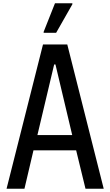

<svg xmlns="http://www.w3.org/2000/svg" viewBox="-20 -1056 672 1170"><path d="M20 94 242 -785H390L612 94H501L444 -140H184L129 94ZM208 -233H420L318 -663H310ZM246 -856V-862L315 -1036H421V-1030L322 -856Z"/></svg>

Font: Farlight84_Sys_V01
Style: Regular
Weight: 400
Designer: Ryoko NISHIZUKA  (kana, bopomofo & ideographs); Paul D. Hunt (Latin, Greek & Cyrillic); Sandoll Communications , Soo-you
Foundry: Adobe
Version: Version 2.004;October 29, 2024;FontCreator 14.0.0.2814 64-bi